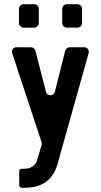

<svg xmlns="http://www.w3.org/2000/svg" viewBox="-20 -700 477 910"><path d="M96 190C193 190 234 140 252 80L400 -448C404 -463 394 -476 379 -476H310C301 -476 291 -468 289 -459L240 -265C235 -243 203 -243 198 -265L148 -459C146 -468 136 -476 127 -476H58C42 -476 33 -462 38 -447L177 -26C178 -23 178 -14 177 -12L155 62C149 83 127 100 93 100H82C76 100 71 105 71 111V178C71 184 77 190 84 190ZM297 -569H347C359 -569 369 -579 369 -591V-658C369 -670 359 -680 347 -680H297C285 -680 275 -670 275 -658V-591C275 -579 285 -569 297 -569ZM92 -569H142C154 -569 164 -579 164 -591V-658C164 -670 154 -680 142 -680H92C80 -680 70 -670 70 -658V-591C70 -579 80 -569 92 -569Z"/></svg>

Font: DIN Rundschrift
Style: Mittel
Weight: 400
Version: Version 1.027